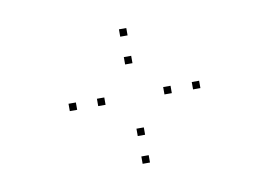

<svg xmlns="http://www.w3.org/2000/svg" viewBox="-50 -861 720 514"><g transform="rotate(-10 310.0 -604.0)"><path d="M487.5 -594.2V-614.2H467.5V-594.2ZM320 -767V-787H300V-767ZM152.5 -594.2V-614.2H132.5V-594.2ZM320 -421.4V-441.4H300V-421.4ZM229.7 -594.2V-614.2H209.7V-594.2ZM320 -691.5V-711.5H300V-691.5ZM409.8 -594.2V-614.2H389.8V-594.2ZM320 -496.9V-516.9H300V-496.9Z"/></g></svg>

Font: Monaspace Krypton Dots Var
Style: Regular
Weight: 400
Designer: Riley Cran and the Lettermatic Team
Version: Version 1.100 (Monaspace Krypton Dots)